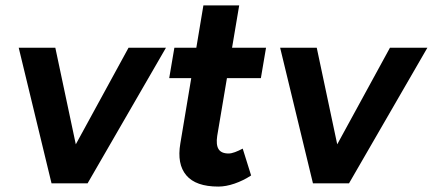

<svg xmlns="http://www.w3.org/2000/svg" viewBox="-20 -676 1596 708"><path d="M181 0 454 -500H592L303 0ZM170 0 49 -500H184L290 0Z M785 12Q702 12 667 -29.5Q632 -71 645 -147L730 -656H862L781 -175Q776 -142 786 -126Q796 -110 823 -110Q833 -110 846.5 -115Q860 -120 875 -128L906 -29Q877 -10 845 1Q813 12 785 12ZM604 -388 623 -500H961L942 -388Z M1145 0 1418 -500H1556L1267 0ZM1134 0 1013 -500H1148L1254 0Z"/></svg>

Font: Figtree Light
Style: Bold Italic
Weight: 700
Italic angle: -9.5°
Version: Version 2.000